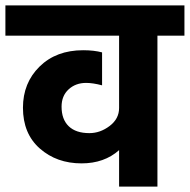

<svg xmlns="http://www.w3.org/2000/svg" viewBox="-50 -691 703 711"><path d="M633 -671V-559H533V0H391V-135Q336 -86 252 -86Q160 -86 97.5 -141Q35 -196 35 -292Q35 -384 96.5 -444.5Q158 -505 258 -505Q298 -505 328 -497V-375Q294 -384 269 -384Q230 -384 204 -360Q178 -336 178 -296Q178 -249 204.5 -223.5Q231 -198 281 -198Q321 -198 356 -224.5Q391 -251 391 -291V-559H-30V-671Z"/></svg>

Font: Hind Bold
Style: Regular
Weight: 700
Designer: Manushi Parikh, Satya Rajpurohit
Foundry: Indian Type Foundry
Version: Version 1.201;PS 1.0;hotconv 1.0.78;makeotf.lib2.5.61930; tt